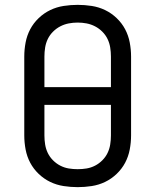

<svg xmlns="http://www.w3.org/2000/svg" viewBox="-20 -763 640 791"><path d="M300 8Q271 8 242 3.5Q213 -1 187 -13.5Q161 -26 139.5 -46.5Q118 -67 104.5 -92.5Q91 -118 85.5 -147Q80 -176 80 -205V-530Q80 -559 85.5 -588Q91 -617 104.5 -642.5Q118 -668 139.5 -688.5Q161 -709 187 -721.5Q213 -734 242 -738.5Q271 -743 300 -743Q329 -743 358 -738.5Q387 -734 413 -721.5Q439 -709 460.5 -688.5Q482 -668 495.5 -642.5Q509 -617 514.5 -588Q520 -559 520 -530V-205Q520 -176 514.5 -147Q509 -118 495.5 -92.5Q482 -67 460.5 -46.5Q439 -26 413 -13.5Q387 -1 358 3.5Q329 8 300 8ZM163 -404H437V-530Q437 -549 434 -567.5Q431 -586 423 -602.5Q415 -619 401.5 -632.5Q388 -646 371.5 -654.5Q355 -663 337 -666.5Q319 -670 300 -670Q281 -670 263 -666.5Q245 -663 228.5 -654.5Q212 -646 198.5 -632.5Q185 -619 177 -602.5Q169 -586 166 -567.5Q163 -549 163 -530ZM300 -66Q319 -66 337 -69Q355 -72 371.5 -80.5Q388 -89 401.5 -102.5Q415 -116 423 -132.5Q431 -149 434 -167.5Q437 -186 437 -205V-331H163V-205Q163 -186 166 -167.5Q169 -149 177 -132.5Q185 -116 198.5 -102.5Q212 -89 228.5 -80.5Q245 -72 263 -69Q281 -66 300 -66Z"/></svg>

Font: Iosevka SS04 Extended
Style: Regular
Weight: 400
Width: 7
Monospace: yes
Designer: Belleve Invis
Foundry: Belleve Invis
Version: Version 19.0.0; ttfautohint (v1.8.4)